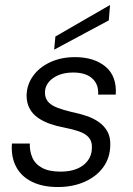

<svg xmlns="http://www.w3.org/2000/svg" viewBox="-20 -741 536 773"><path d="M213 12Q152 12 109 -9Q66 -30 45 -69.5Q24 -109 28 -163H100Q99 -133 110 -107Q121 -81 149 -65.5Q177 -50 224 -50Q262 -50 290 -61.5Q318 -73 334 -95Q350 -117 350 -146Q351 -172 337.5 -187.5Q324 -203 298 -212Q272 -221 236 -228Q208 -233 181 -242.5Q154 -252 132.5 -267Q111 -282 99 -304.5Q87 -327 87 -357Q88 -400 113 -435Q138 -470 182 -490.5Q226 -511 282 -511Q359 -511 405 -472.5Q451 -434 446 -360H375Q378 -401 351.5 -425Q325 -449 275 -449Q225 -449 193 -426Q161 -403 161 -368Q161 -346 173.5 -331.5Q186 -317 210.5 -307.5Q235 -298 269 -290Q299 -284 327.5 -274.5Q356 -265 378 -249.5Q400 -234 412.5 -211.5Q425 -189 424 -156Q423 -105 395.5 -67.5Q368 -30 320.5 -9Q273 12 213 12ZM198 -541 203 -594 423 -721 418 -659Z"/></svg>

Font: DM Sans 20pt Light
Style: Italic
Weight: 300
Italic angle: -10°
Version: Version 4.004;gftools[0.9.30]